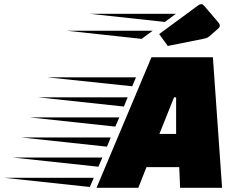

<svg xmlns="http://www.w3.org/2000/svg" viewBox="-270 -899 1141 919"><path d="M392 0H192L455 -625H749L793 0H592L588 -99H431ZM573 -258V-433H563L493 -258ZM160 -4 -250 -48H179ZM201 -101 -209 -145H220ZM242 -197 -168 -241H260ZM282 -293 -127 -337H301ZM323 -389 -86 -433H341ZM404 -582 -4 -625H422ZM363 -486 -45 -529H381ZM404 -582 422 -625H-4ZM681 -875Q687 -879 694 -879Q701 -879 710 -868L773 -794Q782 -784 782 -777.5Q782 -771 779.5 -767.5Q777 -764 733 -726Q723 -717 707 -714L533 -679L492 -736ZM519 -794 159 -833H572ZM408 -713 48 -752H461Z"/></svg>

Font: Faster One
Style: Regular
Weight: 400
Designer: Eduardo Rodriguez Tunni
Foundry: Eduardo Rodriguez Tunni
Version: Version 1.002